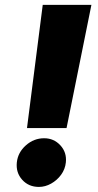

<svg xmlns="http://www.w3.org/2000/svg" viewBox="-20 -747 398 779"><path d="M350.9 -727.3 250 -227.3H89.5L153.4 -727.3ZM137.8 11.4Q96.2 11.4 70.1 -17.6Q44 -46.5 48.3 -88.1Q52.6 -128.6 85 -157.3Q117.5 -186.1 159.1 -186.1Q198.5 -186.1 225 -157.3Q251.4 -128.6 247.2 -88.1Q244.3 -60.4 227.8 -37.8Q211.3 -15.3 187.3 -2Q163.4 11.4 137.8 11.4Z"/></svg>

Font: Inter UI Black
Style: Italic
Weight: 900
Italic angle: -9.39999°
Designer: Rasmus Andersson
Foundry: rsms
Version: 3.2;8d6f07862